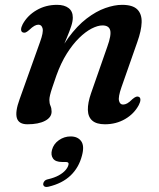

<svg xmlns="http://www.w3.org/2000/svg" viewBox="-20 -490 642 774"><path d="M71.5 -359.5Q65 -362.5 65 -371.2Q65 -380 71.5 -392.5Q91 -428 127.8 -449.2Q164.5 -470.5 210 -470.5Q239.5 -470.5 256.5 -457.5Q273.5 -444.5 273.5 -419Q273.5 -404 267.2 -384.8Q261 -365.5 250.2 -339.8Q239.5 -314 225.2 -279.5Q211 -245 195.5 -199.5L191 -217.5Q219.5 -288.5 255.2 -337.2Q291 -386 329.2 -415.2Q367.5 -444.5 404.5 -457.5Q441.5 -470.5 472 -470.5Q515 -470.5 533.5 -452Q552 -433.5 551 -400Q550 -366.5 533.5 -320.5L469.5 -138Q456 -99 459.8 -83.8Q463.5 -68.5 476 -68.5Q484 -68.5 492.8 -73.2Q501.5 -78 514 -90.5Q523 -98 528.8 -100Q534.5 -102 540 -99.5Q546 -96.5 546 -87.8Q546 -79 539.5 -66.5Q520.5 -31 484.2 -10Q448 11 403 11Q369 11 352 -3.8Q335 -18.5 334.2 -46.8Q333.5 -75 347 -114L412.5 -301.5Q429.5 -348.5 424.2 -368Q419 -387.5 393 -387.5Q374 -387.5 349.2 -374.8Q324.5 -362 298.8 -336.8Q273 -311.5 249.2 -273.8Q225.5 -236 207.5 -186Q197 -156 190.8 -137.2Q184.5 -118.5 181.8 -106.8Q179 -95 179 -87Q179 -73.5 183.5 -63.5Q188 -53.5 188 -40Q188 -17 161.8 -3Q135.5 11 90.5 11Q55.5 11 48 -14.2Q40.5 -39.5 59 -90L141.5 -321Q155.5 -359.5 151.8 -375Q148 -390.5 135 -390.5Q127.5 -390.5 118.8 -385.8Q110 -381 97 -368.5Q88.5 -361 82.8 -359Q77 -357 71.5 -359.5ZM230.5 163Q203.5 163 193.8 149Q184 135 189.5 114.5Q196 90 217.5 75Q239 60 264.5 60Q293.5 60 307.2 79Q321 98 310.5 137Q298 185.5 264.5 217.5Q231 249.5 176 262.5Q165 265 159.8 262Q154.5 259 154 252Q154.5 245.5 159.2 240Q164 234.5 174 232.5Q199.5 226.5 216.8 217Q234 207.5 243.8 196.2Q253.5 185 256 174.5Q259 163 245.5 163Z"/></svg>

Font: Fraunces Medium
Style: Italic
Weight: 500
Italic angle: -16°
Version: Version 1.000;[b76b70a41]